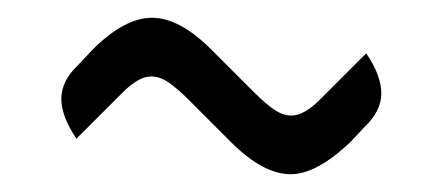

<svg xmlns="http://www.w3.org/2000/svg" viewBox="-20 -470 497 216"><path d="M192 -358Q180 -370 170 -377Q160 -384 150 -384Q136 -384 118 -366L66 -314Q49 -339 49 -359Q49 -379 68 -397L84 -414Q120 -450 151 -450Q182 -450 218 -414L266 -366Q278 -354 288 -347Q298 -340 308 -340Q322 -340 340 -358L392 -410Q409 -385 409 -365Q409 -345 390 -327L374 -310Q336 -274 307 -274Q276 -274 240 -310Z"/></svg>

Font: Rationale
Style: Regular
Weight: 400
Designer: Cyreal (www.cyreal.org)
Foundry: Cyreal (www.cyreal.org)
Version: Version 1.011